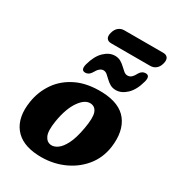

<svg xmlns="http://www.w3.org/2000/svg" viewBox="-203 -964 991 1092"><g transform="rotate(30 292.0 -417.5)"><path d="M359.5 -479.5Q473.5 -475 522.8 -410.8Q572 -346.5 557.5 -237.5Q546.5 -158.5 498 -100.8Q449.5 -43 376.5 -13Q303.5 17 219 13Q109.5 8 60 -55.5Q10.5 -119 27.5 -227Q38.5 -298.5 79 -357.2Q119.5 -416 189.8 -449.5Q260 -483 359.5 -479.5ZM252.5 -74Q273 -72 295.8 -87.8Q318.5 -103.5 338.8 -143.2Q359 -183 371.5 -254Q384.5 -327 373.8 -357.8Q363 -388.5 333 -391.5Q294.5 -395 259 -344.8Q223.5 -294.5 208.5 -204Q197.5 -136 210.8 -106.5Q224 -77 252.5 -74ZM416 -528.5Q394 -528.5 377.8 -538Q361.5 -547.5 349 -560Q336.5 -572.5 325 -582Q313.5 -591.5 300 -591.5Q275 -591.5 253 -550.5Q238.5 -527.5 216 -527.5Q185 -527.5 197 -572Q213.5 -633 246.5 -664.5Q279.5 -696 316 -696Q338.5 -696 354.5 -686.5Q370.5 -677 383.2 -664.8Q396 -652.5 407.5 -643Q419 -633.5 432.5 -633.5Q447 -633.5 458 -643.8Q469 -654 479.5 -674.5Q493.5 -697 516.5 -697Q547.5 -697 535.5 -653Q519 -591.5 485.8 -560Q452.5 -528.5 416 -528.5ZM229 -796Q235.5 -821.5 251.5 -834.5Q267.5 -847.5 288.5 -847.5H544.5Q565.5 -847.5 574.2 -834.2Q583 -821 576.5 -796.5Q570 -771.5 554.2 -758.8Q538.5 -746 517 -746H261.5Q240 -746 231.2 -759Q222.5 -772 229 -796Z"/></g></svg>

Font: Fraunces 9pt SuperSoft
Style: Bold Italic
Weight: 700
Italic angle: -16°
Version: Version 1.000;[b76b70a41]